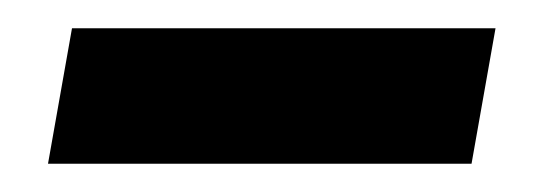

<svg xmlns="http://www.w3.org/2000/svg" viewBox="-20 -334 380 136"><path d="M31 -314H331L314 -218H14Z"/></svg>

Font: Sarabun ExtraBold
Style: Italic
Weight: 800
Italic angle: -10°
Designer: Suppakit Chalermlarp | Katatrad Co.,Ltd.
Foundry: Cadson Demak Co.,Ltd.
Version: Version 1.000; ttfautohint (v1.6)